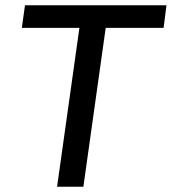

<svg xmlns="http://www.w3.org/2000/svg" viewBox="-20 -710 653 730"><path d="M394 -690 297 0H197L294 -690ZM613 -690 602 -604H63L75 -690Z"/></svg>

Font: Exo 2 Medium
Style: Italic
Weight: 500
Italic angle: -8°
Designer: Natanael Gama
Foundry: Natanael Gama
Version: Version 2.010